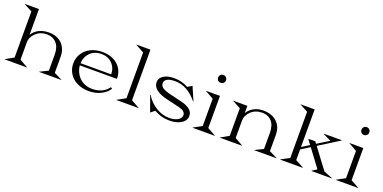

<svg xmlns="http://www.w3.org/2000/svg" viewBox="-13 -1596 4873 2442"><g transform="rotate(20 2423.5 -375.0)"><path d="M28.8 -748V-750H221.2V-401.9Q255.4 -457 313.2 -485.6Q371.1 -514.2 446.8 -514.2Q515.1 -514.2 569.1 -487.1Q623 -460 655.5 -404.8Q688 -349.6 688 -273.9V-57.1L797.9 -2V0H495.1V-2L607.9 -57.1V-273.9Q607.9 -376 558.1 -429.4Q508.3 -482.9 426.8 -482.9Q340.3 -482.9 280.8 -427.2Q221.2 -371.6 221.2 -298.8V-64.9L332 -2V0H28.8V-2L141.1 -64.9V-689Z M867.7 -250Q867.7 -327.6 907.5 -388.4Q947.3 -449.2 1014.9 -481.7Q1082.5 -514.2 1166 -514.2Q1296.9 -514.2 1377 -443.4Q1457 -372.6 1457 -254.9H954.6Q958.5 -210 977.1 -168.9Q995.6 -127.9 1026.4 -96.2Q1057.1 -64.5 1102.8 -45.7Q1148.4 -26.9 1201.7 -26.9Q1273.4 -26.9 1330.1 -53.2Q1386.7 -79.6 1421.9 -129.9L1441.9 -115.2Q1402.8 -55.2 1331.1 -20.5Q1259.3 14.2 1170.9 14.2Q1104 14.2 1046.9 -6.3Q989.7 -26.9 950.7 -62Q911.6 -97.2 889.6 -145.8Q867.7 -194.3 867.7 -250ZM953.6 -284.2H1368.7Q1368.7 -369.6 1312.5 -427.7Q1256.3 -485.8 1166 -485.8Q1117.2 -485.8 1076.7 -469Q1036.1 -452.1 1010 -423.6Q983.9 -395 969.2 -359.1Q954.6 -323.2 953.6 -284.2Z M1540.5 -750H1730.5V-64.9L1843.3 -2V0H1540.5V-2L1655.3 -64.9V-684.1L1540.5 -748Z M2000 2.9 1923.8 -209 1929.2 -210.9Q1981 -123 2068.4 -69.1Q2155.8 -15.1 2252 -15.1Q2316.4 -15.1 2363.3 -41Q2410.2 -66.9 2410.2 -109.9Q2410.2 -126 2402.3 -138.9Q2394.5 -151.9 2386.2 -159.4Q2377.9 -167 2356.7 -175Q2335.4 -183.1 2325.7 -185.5Q2315.9 -188 2288.6 -194.8Q2285.6 -195.8 2283.9 -196Q2282.2 -196.3 2279.5 -197Q2276.9 -197.8 2274.9 -198.2L2144 -229Q1944.8 -275.4 1944.8 -391.1Q1944.8 -443.8 1997.3 -478.5Q2049.8 -513.2 2137.2 -513.2Q2248 -513.2 2330.1 -464.8L2391.1 -500L2469.2 -319.8L2464.8 -316.9Q2331.1 -481 2165 -481Q2092.8 -481 2057.4 -460.2Q2022 -439.5 2022 -401.9Q2022 -383.3 2032 -367.9Q2042 -352.5 2057.6 -342.3Q2073.2 -332 2095 -323.5Q2116.7 -314.9 2137.2 -309.3Q2157.7 -303.7 2180.2 -298.3Q2184.6 -297.4 2187 -296.9L2315.9 -266.1Q2351.1 -257.8 2378.4 -247.3Q2405.8 -236.8 2431.2 -220.2Q2456.5 -203.6 2470.2 -179.2Q2483.9 -154.8 2483.9 -124Q2483.9 -81.5 2453.1 -49.3Q2422.4 -17.1 2372.3 -1Q2322.3 15.1 2261.2 15.1Q2150.4 15.1 2055.2 -41Z M2572.8 -499V-500H2762.7V-64.9L2875.5 -2V0H2572.8V-2L2687.5 -64.9V-434.1ZM2675.5 -674.1Q2660.6 -689 2660.6 -711.9Q2660.6 -734.9 2675.5 -750Q2690.4 -765.1 2713.4 -765.1Q2736.3 -765.1 2751.5 -750Q2766.6 -734.9 2766.6 -711.9Q2766.6 -689 2751.5 -674.1Q2736.3 -659.2 2713.4 -659.2Q2690.4 -659.2 2675.5 -674.1Z M2941.4 -498V-500H3133.3V-401.9Q3166.5 -456.5 3222.2 -485.4Q3277.8 -514.2 3347.2 -514.2Q3460.4 -514.2 3530.3 -450.9Q3600.1 -387.7 3600.1 -273.9V-57.1L3710.4 -2V0H3407.2V-2L3520 -57.1V-273.9Q3520 -376.5 3471.7 -429.7Q3423.3 -482.9 3341.3 -482.9Q3252 -482.9 3192.6 -427.5Q3133.3 -372.1 3133.3 -298.8V-64.9L3244.1 -2V0H2941.4V-2L3053.2 -64.9V-439Z M3953.1 -208V-64L4064 -3.9V0H3760.7V-3.9L3873 -64V-689L3760.7 -749V-750H3953.1V-241.2L4053.7 -304.2L4004.9 -370.1L4098.1 -373L4119.1 -345.2L4276.9 -442.9L4168.9 -496.1V-500H4411.1V-496.1L4135.7 -323.2L4340.8 -49.8L4459 -3.9V0H4183.1V-3.9L4247.1 -45.9L4070.8 -282.2Z M4512.7 -499V-500H4702.6V-64.9L4815.4 -2V0H4512.7V-2L4627.4 -64.9V-434.1ZM4615.5 -674.1Q4600.6 -689 4600.6 -711.9Q4600.6 -734.9 4615.5 -750Q4630.4 -765.1 4653.3 -765.1Q4676.3 -765.1 4691.4 -750Q4706.5 -734.9 4706.5 -711.9Q4706.5 -689 4691.4 -674.1Q4676.3 -659.2 4653.3 -659.2Q4630.4 -659.2 4615.5 -674.1Z"/></g></svg>

Font: Messapia
Style: Regular
Weight: 400
Designer: Luca Marsano
Foundry: Collletttivo
Version: Version 1.000;FEAKit 1.0